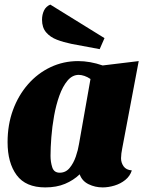

<svg xmlns="http://www.w3.org/2000/svg" viewBox="-20 -796 639 836"><path d="M177 20Q92 20 52.5 -33.5Q13 -87 13 -177Q13 -253 36.5 -317Q60 -381 102 -429Q144 -477 200 -503.5Q256 -530 320 -530Q372 -530 427 -511L584 -530L512 -149Q510 -140 508.5 -128Q507 -116 507 -107Q507 -88 518 -72Q529 -56 554 -54Q546 -29 525.5 -12.5Q505 4 478.5 12Q452 20 427 20Q394 20 365.5 6Q337 -8 327 -37Q300 -11 263 4.5Q226 20 177 20ZM240 -44Q266 -44 283 -64.5Q300 -85 310 -114Q320 -143 324 -169L374 -452Q361 -461 347.5 -465.5Q334 -470 323 -470Q295 -470 274 -445Q253 -420 238.5 -379.5Q224 -339 215.5 -291.5Q207 -244 203.5 -198Q200 -152 200 -117Q200 -91 207.5 -67.5Q215 -44 240 -44ZM414 -582 291 -605Q257 -612 228 -623Q199 -634 181 -655Q163 -676 163 -710Q163 -732 171.5 -750Q180 -768 199 -776L435 -630Z"/></svg>

Font: Sansita Swashed ExtraBold
Style: Regular
Weight: 800
Designer: Pablo Cosgaya
Foundry: Omnibus-Type
Version: Version 1.003; ttfautohint (v1.8.3)